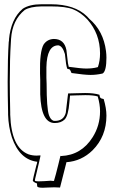

<svg xmlns="http://www.w3.org/2000/svg" viewBox="-20 -723 531 902"><path d="M21 -525Q22 -534 23 -538L22 -536Q31 -635 87 -682Q119 -703 175 -703H190H219Q331 -703 389 -646Q395 -640 399 -635Q466 -578 478 -483Q480 -467 480 -452Q480 -392 464 -379Q461 -377 459 -377Q432 -371 405 -371Q378 -371 316 -380Q310 -395 307 -397Q302 -399 296 -400Q290 -415 285 -469Q274 -507 254 -510Q200 -510 198 -407Q198 -391 198 -358Q199 -338 199 -329Q199 -214 210 -182Q218 -160 231 -156H229Q232 -155 238 -155Q279 -155 289 -193Q290 -197 298 -269Q299 -277 300 -284Q311 -284 336 -285Q366 -286 380 -286Q421 -286 447 -278Q449 -266 452 -263Q455 -260 466 -258H467Q480 -214 480 -180Q480 -82 415 -17Q363 34 292 39Q291 41 291 44Q283 75 262 158Q250 157 235 157Q223 157 204 158Q189 159 181 159Q158 159 155 153Q154 149 154 145V139Q135 132 134 125Q134 121 150 57Q154 45 155 37Q72 27 36 -77Q20 -126 18 -184V-194Q16 -280 16 -339Q16 -450 21 -525ZM31 -524Q26 -448 26 -339Q26 -287 28 -194V-184Q33 -29 114 2Q132 8 152 8Q164 8 170 7V10Q169 18 148 105Q144 120 144 125Q145 129 161 129Q169 129 188 128Q209 126 218 126Q222 126 227 127Q232 127 234 127V125Q241 103 254 50Q261 20 264 9L267 10Q362 6 415 -78Q450 -133 450 -200Q450 -233 439 -270Q419 -276 381 -276Q366 -276 339 -275Q317 -274 309 -274Q308 -264 306 -242Q301 -180 284 -162Q267 -145 237 -145Q173 -145 169 -280Q169 -286 169 -348Q169 -357 168 -378Q166 -481 185 -514Q202 -539 233 -540Q282 -540 292 -488Q294 -477 296 -454Q299 -421 303 -409H305Q361 -401 385 -401Q415 -401 437 -407L440 -408Q450 -437 450 -472Q450 -565 390 -632Q360 -664 324 -679Q289 -693 219 -693H190H175Q122 -692 96 -676Q38 -629 32 -541Q31 -532 31 -524Z"/></svg>

Font: Londrina Shadow
Style: Regular
Weight: 400
Designer: Marcelo Magalhaes
Foundry: Marcelo Magalhães
Version: Version 1.001 2011